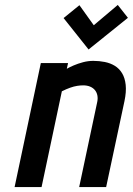

<svg xmlns="http://www.w3.org/2000/svg" viewBox="-20 -755 537 776"><path d="M497 -683 456 -735 359 -653 301 -734 237 -682 338 -555ZM373 -343 300 1H409L483 -346Q491 -384 488 -412Q485 -440 473.5 -459Q462 -478 444 -489Q426 -500 403.5 -504.5Q381 -509 357 -509Q336 -509 315.5 -503.5Q295 -498 277.5 -490.5Q260 -483 250 -477L255 -500H145L39 1H148L230 -386Q248 -395 263.5 -400.5Q279 -406 292 -408Q305 -410 316 -410Q332 -410 344 -405Q356 -400 363.5 -391Q371 -382 373.5 -369.5Q376 -357 373 -343Z"/></svg>

Font: Advent Pro
Style: Bold Italic
Weight: 700
Italic angle: -12°
Designer: VivaRado, Andreas Kalpakidis
Foundry: VivaRado, Andreas Kalpakidis
Version: Version 3.000